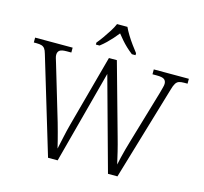

<svg xmlns="http://www.w3.org/2000/svg" viewBox="-127 -1074 1290 1216"><g transform="rotate(15 517.5 -465.5)"><path d="M100 -631Q94 -653 86 -663.5Q78 -674 65.5 -678Q53 -682 32 -682H14V-714H260V-682H229Q196 -682 183.5 -672.5Q171 -663 171 -643Q171 -634 174.5 -622Q178 -610 184 -591L291 -232Q300 -201 307 -174.5Q314 -148 320.5 -123Q327 -98 333 -72Q342 -112 350.5 -152.5Q359 -193 371 -238L499 -710H551L681 -244Q695 -195 705.5 -151.5Q716 -108 724 -72Q729 -95 735 -121.5Q741 -148 749 -176.5Q757 -205 766 -236L868 -582Q873 -601 877.5 -617.5Q882 -634 882 -643Q882 -663 869 -672.5Q856 -682 821 -682H792V-714H1022V-682H999Q978 -682 965.5 -677.5Q953 -673 944.5 -659.5Q936 -646 928 -617L745 0H683L515 -610L353 0H290ZM397 -784Q413 -803 431.5 -829Q450 -855 467 -882Q484 -909 493 -931H561Q571 -909 587.5 -882Q604 -855 623 -829Q642 -803 657 -784V-771H633Q611 -788 592.5 -805.5Q574 -823 558 -841.5Q542 -860 527 -879Q512 -860 495.5 -841.5Q479 -823 461 -805.5Q443 -788 421 -771H397Z"/></g></svg>

Font: Noto Serif Gujarati Light
Style: Regular
Weight: 300
Version: Version 2.102